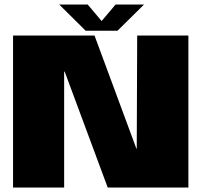

<svg xmlns="http://www.w3.org/2000/svg" viewBox="-20 -833 909 853"><path d="M38 0H265V-514.5H267.5L458.5 0H817V-675H589.5L587.5 -172.5H586L400 -675H38ZM360.5 -696.5H502L620 -813H493.5L431.5 -739.5L369.5 -813H243Z"/></svg>

Font: Anybody Thin Black
Style: Regular
Weight: 900
Version: Version 1.113;gftools[0.9.25]